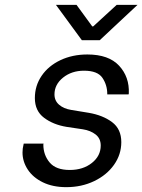

<svg xmlns="http://www.w3.org/2000/svg" viewBox="-20 -766 588 793"><path d="M73 -136Q73 -153 77 -168L78 -173H160L159 -169Q159 -126 185 -95Q211 -64 268 -64Q323 -64 359.5 -93Q396 -122 396 -165Q396 -194 375 -210.5Q354 -227 322 -232L255 -242Q200 -251 162 -279.5Q124 -308 124 -361Q124 -412 152 -453Q180 -494 229.5 -517.5Q279 -541 341 -541Q429 -541 472 -494.5Q515 -448 512 -380L511 -376H423V-378Q423 -415 403 -444.5Q383 -474 327 -474Q276 -474 240.5 -445.5Q205 -417 205 -376Q205 -350 224 -333.5Q243 -317 274 -312L347 -300Q405 -290 443 -261.5Q481 -233 481 -179Q481 -128 451 -85.5Q421 -43 369 -18Q317 7 254 7Q198 7 157 -13Q116 -33 94.5 -66Q73 -99 73 -136ZM296 -746 361 -657H365L462 -746H548L392 -600H318L211 -746Z"/></svg>

Font: Be Vietnam
Style: Italic
Weight: 400
Italic angle: -9.33299°
Designer: Gabriel Lam
Foundry: TypeRant
Version: Version 3.000